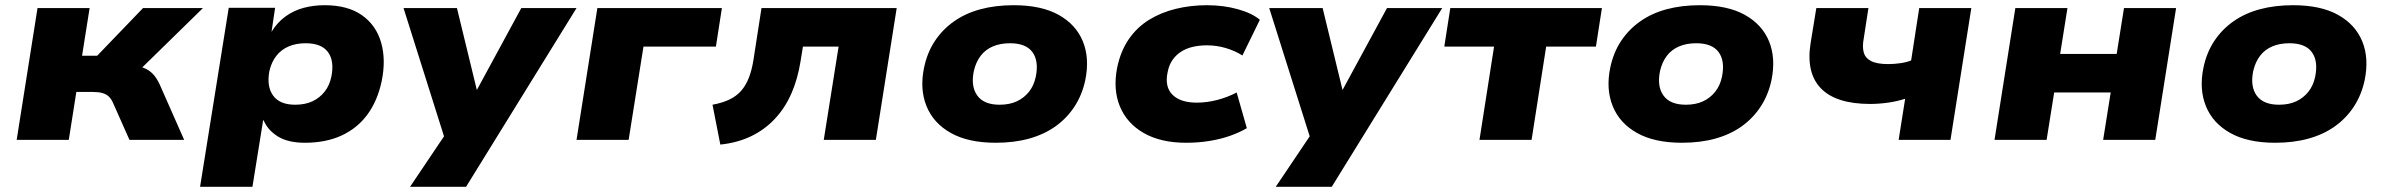

<svg xmlns="http://www.w3.org/2000/svg" viewBox="-20 -537 9159 737"><path d="M44 0 124 -506H324L295 -323H353L529 -506H759L489 -242L485 -287Q512 -284 531.5 -276.5Q551 -269 565.5 -254.5Q580 -240 592 -215L687 0H477L413 -144Q406 -159 396.5 -167.5Q387 -176 372.5 -180Q358 -184 337 -184H273L244 0Z M748 180 858 -507H1036L1022 -413H1021Q1044 -451 1076 -474Q1108 -497 1146 -507Q1184 -517 1226 -517Q1315 -517 1369.5 -478.5Q1424 -440 1443 -373.5Q1462 -307 1445 -225Q1429 -150 1390.5 -97.5Q1352 -45 1291.5 -17Q1231 11 1150 11Q1086 11 1047 -13Q1008 -37 992 -75H990L949 180ZM1113 -135Q1151 -135 1179 -148Q1207 -161 1226 -185Q1245 -209 1252 -243Q1264 -303 1239 -337Q1214 -371 1153 -371Q1117 -371 1088.5 -359Q1060 -347 1041 -323Q1022 -299 1014 -264Q1003 -205 1028.5 -170Q1054 -135 1113 -135Z M1554 180 1698 -34 1701 39 1529 -506H1734L1811 -189H1809L1981 -506H2193L1769 180Z M2193 0 2273 -506H2751L2728 -358H2450L2393 0Z M2745 18 2715 -135Q2753 -142 2780 -155Q2807 -168 2825 -188.5Q2843 -209 2854.5 -238.5Q2866 -268 2872 -306L2903 -506H3422L3342 0H3142L3199 -358H3062L3053 -302Q3042 -233 3017.5 -177.5Q2993 -122 2954 -80.5Q2915 -39 2863 -14Q2811 11 2745 18Z M3802 11Q3697 11 3630 -26.5Q3563 -64 3536.5 -129.5Q3510 -195 3527 -277Q3539 -335 3568.5 -379.5Q3598 -424 3642 -455Q3686 -486 3743.5 -501.5Q3801 -517 3871 -517Q3977 -517 4043.5 -480Q4110 -443 4136.5 -378.5Q4163 -314 4146 -230Q4134 -173 4104.5 -128Q4075 -83 4031.5 -52Q3988 -21 3930.5 -5Q3873 11 3802 11ZM3817 -135Q3855 -135 3883 -148Q3911 -161 3930 -185Q3949 -209 3956 -243Q3968 -303 3943 -337Q3918 -371 3857 -371Q3820 -371 3791.5 -359Q3763 -347 3744.5 -323Q3726 -299 3718 -264Q3706 -205 3731.5 -170Q3757 -135 3817 -135Z M4533 11Q4436 11 4371 -26Q4306 -63 4279 -128Q4252 -193 4268 -276Q4281 -340 4312.5 -386Q4344 -432 4390 -460.5Q4436 -489 4493 -503Q4550 -517 4613 -517Q4677 -517 4732 -501.5Q4787 -486 4816 -461L4749 -324Q4721 -342 4685.5 -352.5Q4650 -363 4613 -363Q4583 -363 4558 -357Q4533 -351 4513.5 -338.5Q4494 -326 4480.5 -306.5Q4467 -287 4462 -260Q4450 -204 4480.5 -173.5Q4511 -143 4574 -143Q4613 -143 4653 -153.5Q4693 -164 4727 -182L4766 -45Q4739 -29 4702.5 -16Q4666 -3 4623 4Q4580 11 4533 11Z M4877 180 5021 -34 5024 39 4852 -506H5057L5134 -189H5132L5304 -506H5516L5092 180Z M5659 0 5715 -358H5524L5547 -506H6129L6106 -358H5915L5859 0Z M6436 11Q6331 11 6264 -26.5Q6197 -64 6170.5 -129.5Q6144 -195 6161 -277Q6173 -335 6202.5 -379.5Q6232 -424 6276 -455Q6320 -486 6377.5 -501.5Q6435 -517 6505 -517Q6611 -517 6677.5 -480Q6744 -443 6770.5 -378.5Q6797 -314 6780 -230Q6768 -173 6738.5 -128Q6709 -83 6665.5 -52Q6622 -21 6564.5 -5Q6507 11 6436 11ZM6451 -135Q6489 -135 6517 -148Q6545 -161 6564 -185Q6583 -209 6590 -243Q6602 -303 6577 -337Q6552 -371 6491 -371Q6454 -371 6425.5 -359Q6397 -347 6378.5 -323Q6360 -299 6352 -264Q6340 -205 6365.5 -170Q6391 -135 6451 -135Z M7268 0 7293 -158Q7263 -148 7227.5 -143Q7192 -138 7159 -138Q7028 -138 6970 -197.5Q6912 -257 6930 -371L6952 -506H7152L7134 -389Q7128 -358 7134 -336Q7140 -314 7162.5 -302.5Q7185 -291 7228 -291Q7251 -291 7275 -294.5Q7299 -298 7316 -305L7347 -506H7547L7467 0Z M7636 0 7716 -506H7916L7888 -330H8105L8133 -506H8333L8253 0H8053L8082 -182H7865L7836 0Z M8713 11Q8608 11 8541 -26.5Q8474 -64 8447.5 -129.5Q8421 -195 8438 -277Q8450 -335 8479.5 -379.5Q8509 -424 8553 -455Q8597 -486 8654.5 -501.5Q8712 -517 8782 -517Q8888 -517 8954.5 -480Q9021 -443 9047.5 -378.5Q9074 -314 9057 -230Q9045 -173 9015.5 -128Q8986 -83 8942.5 -52Q8899 -21 8841.5 -5Q8784 11 8713 11ZM8728 -135Q8766 -135 8794 -148Q8822 -161 8841 -185Q8860 -209 8867 -243Q8879 -303 8854 -337Q8829 -371 8768 -371Q8731 -371 8702.5 -359Q8674 -347 8655.5 -323Q8637 -299 8629 -264Q8617 -205 8642.5 -170Q8668 -135 8728 -135Z"/></svg>

Font: Nunito Sans 7pt SemiExpanded Black
Style: Italic
Weight: 900
Width: 6
Italic angle: -9°
Designer: Vernon Adams
Foundry: Vernon Adams
Version: Version 3.101;gftools[0.9.27]